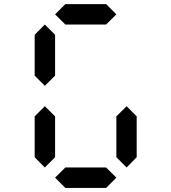

<svg xmlns="http://www.w3.org/2000/svg" viewBox="-20 -921 840 941"><path d="M500 -800.8H300.3L250 -850.6L300.3 -900.9H500L550.3 -850.6ZM199.7 -100.1 149.9 -150.4V-350.6L199.7 -400.4L250 -350.6V-150.4ZM600.6 -100.1 550.3 -150.4V-350.6L600.6 -400.4L649.9 -350.6V-150.4ZM199.7 -500.5 149.9 -550.3V-750.5L199.7 -800.8L250 -750.5V-550.3ZM500 0H300.3L250 -50.3L300.3 -100.1H500L550.3 -50.3Z"/></svg>

Font: E1234
Style: Regular
Weight: 400
Designer: GGBot
Version: Version 1.00;September 7, 2020